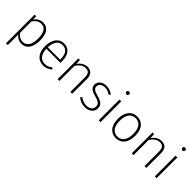

<svg xmlns="http://www.w3.org/2000/svg" viewBox="213 -2138 3690 3690"><g transform="rotate(45 2058.0 -292.5)"><path d="M340 -575C265 -575 205 -536 164 -478L161 -564H118V219L167 211V-71C202 -26 258 12 333 12C471 12 544 -105 544 -285C544 -469 476 -575 340 -575ZM325 -32C256 -32 205 -68 167 -123V-431C210 -489 258 -532 335 -532C437 -532 491 -450 491 -285C491 -119 433 -32 325 -32Z M1125 -305C1125 -468 1053 -575 910 -575C775 -575 688 -459 688 -278C688 -96 778 12 923 12C997 12 1051 -14 1103 -57L1078 -90C1030 -52 989 -32 925 -32C823 -32 748 -100 740 -260H1123C1124 -271 1125 -287 1125 -305ZM1076 -300H740C746 -462 820 -532 912 -532C1024 -532 1076 -447 1076 -321Z M1550 -575C1467 -575 1402 -529 1354 -463L1350 -564H1307V0H1356V-411C1405 -483 1461 -534 1543 -534C1617 -534 1654 -491 1654 -395V0H1704V-402C1704 -512 1652 -575 1550 -575Z M2063 -575C1960 -575 1881 -515 1881 -430C1881 -352 1929 -310 2049 -279C2169 -246 2202 -220 2202 -148C2202 -73 2141 -31 2057 -31C1983 -31 1937 -54 1887 -93L1859 -60C1908 -19 1966 12 2057 12C2169 12 2253 -50 2253 -149C2253 -245 2199 -284 2074 -318C1970 -346 1933 -372 1933 -430C1933 -494 1987 -532 2065 -532C2124 -532 2165 -515 2213 -480L2239 -513C2186 -554 2132 -575 2063 -575Z M2450 -804C2426 -804 2411 -786 2411 -766C2411 -745 2426 -728 2450 -728C2473 -728 2488 -745 2488 -766C2488 -786 2473 -804 2450 -804ZM2474 -564H2425V0H2474Z M2899 -575C2755 -575 2664 -464 2664 -281C2664 -99 2752 12 2898 12C3042 12 3132 -99 3132 -284C3132 -470 3045 -575 2899 -575ZM2899 -531C3013 -531 3080 -447 3080 -284C3080 -118 3010 -31 2898 -31C2784 -31 2716 -119 2716 -281C2716 -447 2787 -531 2899 -531Z M3565 -575C3482 -575 3417 -529 3369 -463L3365 -564H3322V0H3371V-411C3420 -483 3476 -534 3558 -534C3632 -534 3669 -491 3669 -395V0H3719V-402C3719 -512 3667 -575 3565 -575Z M3974 -804C3950 -804 3935 -786 3935 -766C3935 -745 3950 -728 3974 -728C3997 -728 4012 -745 4012 -766C4012 -786 3997 -804 3974 -804ZM3998 -564H3949V0H3998Z"/></g></svg>

Font: Glow Sans SC Normal Light
Style: Regular
Weight: 300
Designer: Ryoko NISHIZUKA (kana, bopomofo & ideographs); Paul D. Hunt (Latin, Greek & Cyrillic); Sandoll Communications, Soo-young
Version: Version 0.93